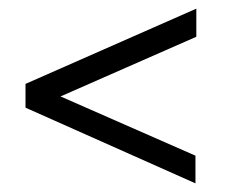

<svg xmlns="http://www.w3.org/2000/svg" viewBox="-20 -588 532 444"><path d="M39 -339V-394L434 -568V-503L120 -365L432 -228V-164Z"/></svg>

Font: Encode Sans Compressed
Style: Regular
Weight: 400
Designer: Pablo Impallari, Andres Torresi
Foundry: Pablo Impallari, Andres Torresi
Version: Version 1.000; ttfautohint (v1.00) -l 8 -r 50 -G 200 -x 14 -